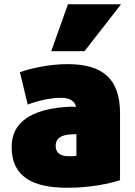

<svg xmlns="http://www.w3.org/2000/svg" viewBox="-20 -861 637 907"><path d="M297 26C406 26 496 7 547 -10V-326C547 -485 469 -558 300 -558C205 -558 120 -536 74 -520L111 -367C158 -385 218 -399 269 -399C312 -399 335 -381 339 -356C331 -357 322 -357 312 -357C167 -350 35 -307 35 -166C35 -27 134 26 297 26ZM379 -619 552 -841H301L222 -619ZM243 -172C243 -225 301 -227 341 -227V-125C330 -123 327 -123 306 -123C267 -123 243 -137 243 -172Z"/></svg>

Font: Repo ExtraBlack
Style: Regular
Weight: 400
Designer: Stefan Peev
Foundry: Context Ltd
Version: Version 001.502